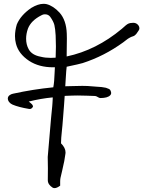

<svg xmlns="http://www.w3.org/2000/svg" viewBox="-20 -950 762 994"><path d="M142.1 -909.2Q177.2 -930.2 205.1 -930.2Q213.4 -930.2 220.7 -928.7Q255.9 -919.9 288.6 -884.3Q323.2 -845.2 325.7 -775.9Q326.2 -764.6 326.2 -751Q326.2 -736.8 325.7 -709.5Q325.2 -682.1 325.2 -669.9Q325.2 -663.6 325.2 -657.7Q478 -689.9 610.8 -800.8Q614.7 -803.7 623.3 -811.8Q631.8 -819.8 638.9 -824.5Q646 -829.1 654.3 -830.6Q665 -832 669.9 -832Q679.7 -832 686 -828.1Q692.9 -824.2 697.3 -817.6Q701.7 -811 701.7 -803.7Q701.7 -797.4 697.8 -792Q696.3 -790 691.9 -783.4Q687.5 -776.9 685.1 -773.7Q682.6 -770.5 677.7 -766.8Q672.9 -763.2 667.5 -761.7Q660.6 -759.8 653.3 -755.9Q646 -752 642.1 -749.3Q638.2 -746.6 629.2 -739.5Q620.1 -732.4 618.2 -731Q520 -659.7 408.2 -623.5Q393.1 -618.7 325.2 -604.5Q322.8 -585.4 320.8 -550Q318.8 -514.6 317.9 -503.4Q331.1 -503.4 357.9 -504.4Q390.1 -505.4 406.2 -505.4Q435.1 -505.4 458 -502.9Q465.8 -502 480.2 -501.2Q494.6 -500.5 506.3 -499.3Q518.1 -498 528.3 -495.6Q529.8 -494.6 536.6 -492.4Q543.5 -490.2 546.9 -487.8Q550.3 -485.4 552.2 -481Q559.6 -465.8 550.8 -457Q537.6 -442.4 499 -442.4Q494.1 -442.4 485.4 -448Q476.6 -453.6 470.7 -453.1Q460.4 -453.6 429.9 -454.6Q399.4 -455.6 382.8 -455.6Q368.2 -455.6 354 -455.1Q315.9 -453.6 314.9 -453.6Q313.5 -430.7 311.5 -405Q309.6 -379.4 307.1 -348.6Q304.7 -317.9 303.2 -300.3Q302.2 -290 300.3 -271.2Q298.3 -252.4 297.1 -237.1Q295.9 -221.7 295.9 -208Q319.3 -184.6 319.3 -161.1Q319.3 -157.7 318.8 -154.3Q316.4 -135.3 312.7 -116Q309.1 -96.7 301.8 -66.2Q294.4 -35.6 293 -28.3Q291.5 -21 291.5 -10.3Q291.5 -7.8 291.5 -2.2Q291.5 3.4 291.5 6.3Q291.5 8.8 291.5 11.2Q274.4 23.9 262.7 23.9Q257.8 23.9 253.4 22Q227.5 5.9 227.5 -17.1Q227.5 -18.1 227.5 -19Q228 -58.6 228 -78.1Q228 -110.8 227.1 -137.2Q230 -166.5 237.5 -258.5Q245.1 -350.6 250.5 -400.9Q250.5 -403.3 251.7 -417.2Q252.9 -431.2 252.9 -438.5Q252.9 -442.4 252.9 -445.8Q190.9 -439.9 128.9 -424.3Q130.4 -422.9 137.2 -417.5Q144 -412.1 147.2 -408Q150.4 -403.8 150.9 -397.9Q142.6 -382.8 129.4 -386.2Q76.7 -395 45.4 -408.2Q34.7 -412.6 27.6 -421.4Q20.5 -430.2 20.5 -440.4Q20.5 -440.9 20.5 -441.9Q21.5 -450.7 29.3 -456.8Q37.1 -462.9 46.9 -464.8Q151.9 -487.8 255.9 -498Q258.8 -513.2 260.3 -530.5Q261.7 -547.9 262.5 -568.8Q263.2 -589.8 264.2 -601.6Q259.3 -601.6 254.9 -601.6Q182.1 -601.6 130.9 -634.8Q75.7 -671.4 62.5 -724.1Q57.6 -742.7 57.6 -763.2Q57.6 -791.5 66.9 -823.2Q86.9 -871.6 142.1 -909.2ZM194.8 -871.1Q140.6 -843.8 124.5 -801.3Q115.2 -774.9 115.2 -749.5Q115.2 -719.2 128.4 -695.3Q145 -664.6 191.4 -656.2Q213.9 -650.4 242.7 -650.4Q253.9 -650.4 268.1 -651.4Q269.5 -679.7 269.5 -709Q269.5 -738.3 268.1 -766.6Q266.1 -801.8 261.5 -820.6Q256.8 -839.4 239.7 -863.3Q230 -876 212.4 -876Q202.6 -876 194.8 -871.1Z"/></svg>

Font: Avessa
Style: Medium
Weight: 500
Designer: Arman Khorramak
Foundry: Arman Khorramak
Version: Version 1.000; ttfautohint (v1.8.1)